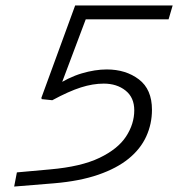

<svg xmlns="http://www.w3.org/2000/svg" viewBox="-20 -675 654 705"><path d="M265 -655H614L599 -604H267L253 -615ZM256 -655H314L203 -360L172 -307L133 -311L132 -316ZM538 -272Q538 -220 517 -174Q496 -128 452.5 -92.5Q409 -57 341 -33.5Q273 -10 179 -2L32 10L42 -42L164 -53Q278 -63 345.5 -95.5Q413 -128 443 -174Q473 -220 473 -270Q473 -317 441 -342.5Q409 -368 361 -368Q321 -368 277 -354Q233 -340 172 -307L178 -356Q231 -391 280 -405.5Q329 -420 372 -420Q442 -420 490 -383.5Q538 -347 538 -272Z"/></svg>

Font: Intel One Mono Light
Style: Italic
Weight: 300
Italic angle: -16°
Monospace: yes
Designer: Fred Shallcrass
Foundry: Frere-Jones Type LLC
Version: Version 1.004